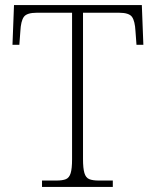

<svg xmlns="http://www.w3.org/2000/svg" viewBox="-20 -734 614 754"><path d="M145 0V-25H201Q226 -25 239 -30.5Q252 -36 257.5 -54Q263 -72 263 -108V-684H125Q85 -684 73.5 -667.5Q62 -651 60 -612L56 -558H29L35 -714H537L543 -558H516L512 -612Q510 -651 498.5 -667.5Q487 -684 447 -684H306V-109Q306 -73 311.5 -54.5Q317 -36 330.5 -30.5Q344 -25 368 -25H423V0Z"/></svg>

Font: Noto Serif Gujarati ExtraLight
Style: Regular
Weight: 250
Version: Version 2.102